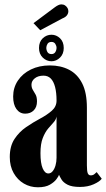

<svg xmlns="http://www.w3.org/2000/svg" viewBox="-20 -822 472 854"><path d="M148.5 11Q114.5 11 86.2 -5.5Q58 -22 40.8 -52.2Q23.5 -82.5 23.5 -123.5Q23.5 -172 44.5 -203.8Q65.5 -235.5 96.5 -256.8Q127.5 -278 158.5 -294.5Q189.5 -311 210.5 -329.5Q231.5 -348 231.5 -374.5Q231.5 -410 225 -435Q218.5 -460 205.8 -472.8Q193 -485.5 173.5 -485.5Q149.5 -485.5 134.8 -473.8Q120 -462 120 -445.5Q120 -432 126.2 -422Q132.5 -412 138.5 -401Q144.5 -390 144.5 -371Q144.5 -345.5 130 -331Q115.5 -316.5 92 -316.5Q68 -316.5 53.2 -336.8Q38.5 -357 38.5 -392.5Q38.5 -432 59.5 -463.5Q80.5 -495 117.5 -513Q154.5 -531 202 -531Q250 -531 287.2 -511.8Q324.5 -492.5 345.5 -451.2Q366.5 -410 366.5 -343V-86.5Q366.5 -60 370.5 -51Q374.5 -42 383.5 -42Q393.5 -42 400 -47.5Q406.5 -53 410 -56.5L432.5 -27Q423.5 -14.5 397 -2.5Q370.5 9.5 335.5 9.5Q300 9.5 281 -0.2Q262 -10 254 -23Q246 -36 242.5 -44.5Q241 -38.5 231.2 -25.2Q221.5 -12 201.8 -0.5Q182 11 148.5 11ZM195 -50.5Q206 -50.5 214.2 -60.5Q222.5 -70.5 227 -86.5Q231.5 -102.5 231.5 -120V-304Q229.5 -290 218.5 -278Q207.5 -266 194 -250Q180.5 -234 170.2 -208Q160 -182 160 -140.5Q160 -96 169.8 -73.2Q179.5 -50.5 195 -50.5ZM209 -549.5Q187 -549.5 170.2 -565.8Q153.5 -582 153.5 -608.5Q153.5 -636 170.2 -651.8Q187 -667.5 209 -667.5Q230.5 -667.5 247 -651.8Q263.5 -636 263.5 -608.5Q263.5 -582 247 -565.8Q230.5 -549.5 209 -549.5ZM209 -581.5Q220.5 -581.5 226 -590.2Q231.5 -599 231.5 -609.5Q231.5 -618 226 -626.8Q220.5 -635.5 209 -635.5Q196.5 -635.5 191.2 -626.8Q186 -618 186 -609.5Q186 -599 191.2 -590.2Q196.5 -581.5 209 -581.5ZM159 -687.5 129 -719 225 -790.5Q232.5 -796 239.5 -799.2Q246.5 -802.5 253 -802.5Q262.5 -802.5 269.5 -797.8Q276.5 -793 280.5 -786Q284 -779.5 284 -772Q284 -762.5 277.8 -754Q271.5 -745.5 257.5 -740Z"/></svg>

Font: Imbue Thin 10pt ExtraBold
Style: Regular
Weight: 800
Version: Version 1.102